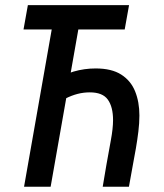

<svg xmlns="http://www.w3.org/2000/svg" viewBox="-20 -713 626 733"><path d="M71.8 0 193.8 -693.4H295.4L173.3 0ZM372.1 0 386.2 -83.5Q394.5 -131.3 403.1 -177Q411.6 -222.7 411.6 -254.4Q411.6 -304.7 391.8 -332.5Q372.1 -360.4 322.8 -360.4Q298.8 -360.4 276.1 -354.5Q253.4 -348.6 230.2 -336.9Q207 -325.2 182.1 -307.6L190.9 -403.8Q219.7 -427.7 260.7 -439.7Q301.8 -451.7 345.2 -451.7Q406.2 -451.7 442.9 -428.2Q479.5 -404.8 495.8 -364.3Q512.2 -323.7 512.2 -272Q512.2 -243.2 508.3 -211.2Q504.4 -179.2 498.8 -146.7Q493.2 -114.3 487.3 -83.5L472.2 0ZM69.8 -600.6 86.4 -693.4H472.7L456.1 -600.6Z"/></svg>

Font: Cascadia Code
Style: Italic
Weight: 400
Italic angle: -10°
Designer: Aaron Bell
Foundry: Saja Typeworks
Version: Version 2407.024